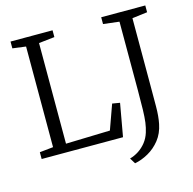

<svg xmlns="http://www.w3.org/2000/svg" viewBox="-127 -872 1183 1174"><g transform="rotate(-15 464.5 -285.0)"><path d="M39.5 0V-43L125.5 -52V-689L41.5 -700V-743H307.5V-700L207.5 -689V-52L487.5 -60L543.5 -216L591.5 -208L554.5 0ZM562.5 137Q592 129 618.8 111.5Q645.5 94 665.8 68.2Q686 42.5 696.5 9Q705.5 -19.5 709.8 -51.5Q714 -83.5 715.2 -131Q716.5 -178.5 716.5 -253V-688L615.5 -700V-743H894.5V-700L798.5 -688V-275Q798.5 -192 798.2 -129.8Q798 -67.5 788.5 -21Q777 36.5 745 76.8Q713 117 670.2 141Q627.5 165 584.5 173Z"/></g></svg>

Font: Merriweather Light
Style: Regular
Weight: 300
Designer: Eben Sorkin
Foundry: Eben Sorkin
Version: Version 2.100